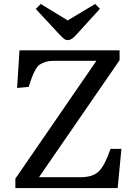

<svg xmlns="http://www.w3.org/2000/svg" viewBox="-20 -956 697 976"><path d="M324.2 -752Q314.5 -752 306.9 -757.6Q299.3 -763.2 283.2 -779.8L162.1 -910.2L187 -936L324.2 -852.1L463.9 -936L487.8 -911.1L362.8 -773.9Q342.3 -752 324.2 -752ZM58.1 0V-47.9L470.2 -647H255.9Q231 -647 213.1 -641.8Q195.3 -636.7 183.1 -628.4Q170.9 -620.1 160.6 -602.1Q150.4 -584 143.3 -565.4Q136.2 -546.9 126 -514.2L66.9 -508.8L79.1 -700.2H587.9V-649.9L178.2 -55.2H389.2Q452.1 -55.2 482.4 -85Q512.7 -114.7 542 -199.2H597.2L578.1 0Z"/></svg>

Font: Literata Book
Style: Regular
Weight: 400
Designer: Latin by Veronika Burian and Jose Scaglione. Greek by Irene Vlachou. Cyrillic by Vera Evstafieva
Foundry: TypeTogether
Version: Version 2.003;PS 002.003;hotconv 1.0.88;makeotf.lib2.5.64775